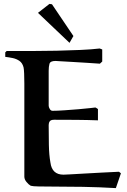

<svg xmlns="http://www.w3.org/2000/svg" viewBox="-20 -958 651 986"><path d="M306 -61Q310 -61 338.5 -62.5Q367 -64 409.5 -66.5Q452 -69 500 -71.5Q548 -74 591 -76L601 -68L575 8Q490 3 404.5 1.5Q319 0 233 0Q209 0 179 -0.5Q149 -1 138 -4Q127 -10 116 -23.5Q105 -37 105 -51V-480Q105 -502 105 -529.5Q105 -557 104 -580Q103 -603 101 -612Q95 -635 79.5 -645.5Q64 -656 44.5 -660Q25 -664 7 -666V-689L14 -696Q74 -696 140 -696Q206 -696 271 -697.5Q336 -699 393 -701.5Q450 -704 492 -709L505 -704V-642L493 -631Q464 -633 425.5 -635.5Q387 -638 350.5 -640Q314 -642 289.5 -643.5Q265 -645 265 -645Q238 -645 234 -630Q230 -615 230 -595V-415Q230 -408 235.5 -398.5Q241 -389 250 -389Q273 -389 309.5 -391.5Q346 -394 382.5 -397Q419 -400 444 -403Q469 -406 470 -406Q471 -406 475.5 -403Q480 -400 483 -398V-340Q431 -342 373 -342.5Q315 -343 258 -343Q241 -343 235.5 -335Q230 -327 230 -316Q230 -267 231 -214Q232 -161 239 -123Q247 -61 306 -61ZM175 -892 234 -938 247 -936 357 -773 337 -738Z"/></svg>

Font: Aref Ruqaa Ink
Style: Bold
Weight: 700
Designer: Abdullah Aref
Version: Version 1.005